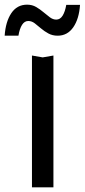

<svg xmlns="http://www.w3.org/2000/svg" viewBox="-62 -803 363 823"><path d="M-42 -650Q-38 -710 -13.5 -746.5Q11 -783 54 -783Q76 -783 93 -773Q110 -763 124 -751Q138 -739 151.5 -729Q165 -719 179 -719Q196 -719 206.5 -736Q217 -753 222 -782H281Q277 -722 252 -686Q227 -650 185 -650Q163 -650 145.5 -659.5Q128 -669 114 -681Q100 -693 87 -703Q74 -713 59 -713Q43 -713 32.5 -696.5Q22 -680 17 -650ZM75 -565 121 -557 167 -565V0H75Z"/></svg>

Font: Unbounded Light
Style: Regular
Weight: 300
Designer: Luke Prowse, Jean-Baptiste Morizot, Fátima Lázaro, Florian Runge
Foundry: NaN
Version: Version 1.700